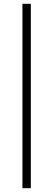

<svg xmlns="http://www.w3.org/2000/svg" viewBox="-20 -750 280 1009"><path d="M98 239V-730H142V239Z"/></svg>

Font: Gamine
Style: Bold
Weight: 700
Designer: Tapiwanashe Sebastian Garikayi
Version: Version 1.000